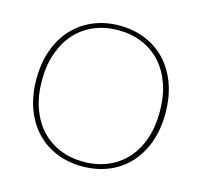

<svg xmlns="http://www.w3.org/2000/svg" viewBox="-104 -825 995 946"><g transform="rotate(15 393.5 -352.0)"><path d="M722.5 -351.5Q722.5 -269 698.5 -202.8Q674.5 -136.5 631 -89.8Q587.5 -43 527 -18Q466.5 7 393 7Q320.5 7 260 -18Q199.5 -43 156 -89.8Q112.5 -136.5 88.5 -202.8Q64.5 -269 64.5 -351.5Q64.5 -433.5 88.5 -500Q112.5 -566.5 156 -613.2Q199.5 -660 260 -685.5Q320.5 -711 393 -711Q466.5 -711 527 -685.8Q587.5 -660.5 631 -613.8Q674.5 -567 698.5 -500.5Q722.5 -434 722.5 -351.5ZM693.5 -351.5Q693.5 -430 671.8 -492.2Q650 -554.5 610.2 -598Q570.5 -641.5 515.2 -664.5Q460 -687.5 393 -687.5Q327 -687.5 271.8 -664.5Q216.5 -641.5 176.8 -598Q137 -554.5 114.8 -492.2Q92.5 -430 92.5 -351.5Q92.5 -273 114.8 -210.8Q137 -148.5 176.8 -105.5Q216.5 -62.5 271.8 -39.5Q327 -16.5 393 -16.5Q460 -16.5 515.2 -39.5Q570.5 -62.5 610.2 -105.5Q650 -148.5 671.8 -210.8Q693.5 -273 693.5 -351.5Z"/></g></svg>

Font: Lato 2
Style: Regular
Weight: 200
Designer: Lukasz Dziedzic with Adam Twardoch and Botio Nikoltchev
Foundry: tyPoland Lukasz Dziedzic
Version: Version 2.015; 2015-08-06; http://www.latofonts.com/